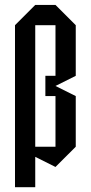

<svg xmlns="http://www.w3.org/2000/svg" viewBox="-20 -687 373 790"><path d="M208.3 -375V-583.3H125V-83.3H208.3V-291.7H166.7V-375ZM208.3 0 125 -41.7V83.3H41.7V-583.3L125 -666.7H208.3L291.7 -583.3V-375L208.3 -333.3L291.7 -291.7V-83.3Z"/></svg>

Font: Yulong
Style: Regular
Weight: 400
Designer: GGBotNet
Foundry: f0n7.com
Version: 1.00